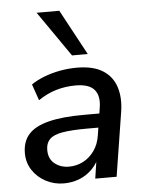

<svg xmlns="http://www.w3.org/2000/svg" viewBox="-54 -799 645 851"><g transform="rotate(-5 268.5 -373.0)"><path d="M196 9Q153 9 116 -10.5Q79 -30 57 -63.5Q35 -97 35 -139Q35 -191 63.5 -223Q92 -255 153 -270.5Q214 -286 310 -286H390L381 -224H319Q250 -224 209.5 -217Q169 -210 152 -192.5Q135 -175 135 -145Q135 -105 161.5 -84Q188 -63 225 -63Q259 -63 288 -78Q317 -93 337.5 -121.5Q358 -150 364 -190L383 -310Q392 -363 368.5 -391Q345 -419 285 -419Q240 -419 199 -407Q158 -395 118 -368L93 -440Q117 -457 150.5 -470Q184 -483 221.5 -490Q259 -497 297 -497Q370 -497 412.5 -470Q455 -443 470.5 -395Q486 -347 476 -284L431 0H336L352 -107H362Q349 -68 322.5 -41.5Q296 -15 263.5 -3Q231 9 196 9ZM281 -553 141 -755H242L351 -553Z"/></g></svg>

Font: Nunito Sans 12pt SemiBold
Style: Italic
Weight: 600
Italic angle: -9°
Designer: Vernon Adams
Foundry: Vernon Adams
Version: Version 3.101;gftools[0.9.27]